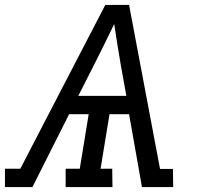

<svg xmlns="http://www.w3.org/2000/svg" viewBox="-33 -755 803 775"><path d="M-13 0V-74H49L392 -735H488L613 -73H665L666 0H540L488 -294H409L373 -74H420L421 0H232V-74H289L325 -294H246L98 0ZM283 -368H477L455 -490Q448 -532 441 -574Q434 -616 428 -658Q408 -616 387 -574Q366 -532 345 -490Z"/></svg>

Font: Iosevka Etoile
Style: Italic
Weight: 400
Italic angle: -9°
Designer: Belleve Invis
Foundry: Belleve Invis
Version: Version 22.1.2; ttfautohint (v1.8.4)